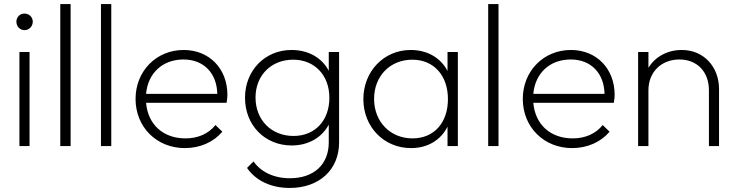

<svg xmlns="http://www.w3.org/2000/svg" viewBox="-20 -722 3640 949"><path d="M76 0H126V-465H76ZM61 -615C61 -592 78 -573 101 -573C124 -573 142 -592 142 -615C142 -637 124 -655 101 -655C78 -655 61 -637 61 -615Z M278 0H329V-702H278Z M479 0H530V-702H479Z M894 10C969 10 1036 -20 1079 -71L1045 -104C1010 -60 957 -38 897 -38C786 -38 711 -107 702 -214H1100C1103 -232 1104 -245 1104 -253C1104 -383 1014 -475 888 -475C752 -475 650 -370 650 -233C650 -94 754 10 894 10ZM702 -258C711 -360 783 -428 887 -428C987 -428 1052 -360 1054 -258Z M1412 207C1558 207 1656 117 1656 -18V-465H1605V-372C1571 -437 1504 -475 1421 -475C1289 -475 1191 -373 1191 -239C1191 -103 1289 -3 1422 -3C1504 -3 1571 -42 1605 -106V-18C1605 91 1531 159 1413 159C1332 159 1269 127 1233 76L1201 108C1245 172 1321 207 1412 207ZM1243 -240C1243 -349 1320 -427 1429 -427C1535 -427 1608 -350 1608 -239C1608 -125 1536 -50 1431 -50C1321 -50 1243 -129 1243 -240Z M2012 10C2094 10 2159 -30 2192 -96V0H2243V-465H2192V-371C2159 -436 2092 -475 2010 -475C1877 -475 1776 -369 1776 -232C1776 -95 1877 10 2012 10ZM1829 -233C1829 -346 1908 -427 2018 -427C2124 -427 2194 -349 2194 -232C2194 -115 2125 -38 2019 -38C1909 -38 1829 -120 1829 -233Z M2393 0H2444V-702H2393Z M2808 10C2883 10 2950 -20 2993 -71L2959 -104C2924 -60 2871 -38 2811 -38C2700 -38 2625 -107 2616 -214H3014C3017 -232 3018 -245 3018 -253C3018 -383 2928 -475 2802 -475C2666 -475 2564 -370 2564 -233C2564 -94 2668 10 2808 10ZM2616 -258C2625 -360 2697 -428 2801 -428C2901 -428 2966 -360 2968 -258Z M3484 -276V0H3534V-282C3534 -391 3459 -475 3350 -475C3278 -475 3218 -441 3185 -387V-465H3134V0H3185V-276C3185 -365 3248 -428 3338 -428C3426 -428 3484 -367 3484 -276Z"/></svg>

Font: MV Cash ExtraLight
Style: Regular
Weight: 200
Designer: Rodrigo Fuenzalida
Foundry: fragTYPE
Version: Version 1.100;Glyphs 3.1.2 (3151)